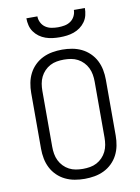

<svg xmlns="http://www.w3.org/2000/svg" viewBox="-102 -1023 804 1099"><g transform="rotate(-10 300.0 -473.5)"><path d="M300 8Q271 8 242.5 3Q214 -2 188 -14.5Q162 -27 141 -47.5Q120 -68 107 -93.5Q94 -119 88.5 -147.5Q83 -176 83 -205V-530Q83 -559 88.5 -587.5Q94 -616 107 -641.5Q120 -667 141 -687.5Q162 -708 188 -720.5Q214 -733 242.5 -738Q271 -743 300 -743Q329 -743 357.5 -738Q386 -733 412 -720.5Q438 -708 459 -687.5Q480 -667 493 -641.5Q506 -616 511.5 -587.5Q517 -559 517 -530V-205Q517 -176 511.5 -147.5Q506 -119 493 -93.5Q480 -68 459 -47.5Q438 -27 412 -14.5Q386 -2 357.5 3Q329 8 300 8ZM300 -50Q321 -50 341.5 -53.5Q362 -57 380 -66.5Q398 -76 412.5 -91Q427 -106 436 -124.5Q445 -143 448.5 -163.5Q452 -184 452 -205V-530Q452 -551 448.5 -571.5Q445 -592 436 -610.5Q427 -629 412.5 -644Q398 -659 380 -668.5Q362 -678 341.5 -681.5Q321 -685 300 -685Q279 -685 258.5 -681.5Q238 -678 220 -668.5Q202 -659 187.5 -644Q173 -629 164 -610.5Q155 -592 151.5 -571.5Q148 -551 148 -530V-205Q148 -184 151.5 -163.5Q155 -143 164 -124.5Q173 -106 187.5 -91Q202 -76 220 -66.5Q238 -57 258.5 -53.5Q279 -50 300 -50ZM300 -815Q279 -815 258.5 -817.5Q238 -820 218 -827Q198 -834 181 -846.5Q164 -859 152 -876Q140 -893 135 -913.5Q130 -934 130 -955H194Q194 -936 203 -918.5Q212 -901 227.5 -890.5Q243 -880 262 -876.5Q281 -873 300 -873Q319 -873 338 -876.5Q357 -880 372.5 -890.5Q388 -901 397 -918.5Q406 -936 406 -955H470Q470 -934 465 -913.5Q460 -893 448 -876Q436 -859 419 -846.5Q402 -834 382 -827Q362 -820 341.5 -817.5Q321 -815 300 -815Z"/></g></svg>

Font: Iosevka Aile Custom Light
Style: Regular
Weight: 300
Designer: Belleve Invis
Foundry: Belleve Invis
Version: Version 17.0.2; ttfautohint (v1.8.3)